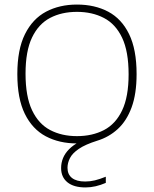

<svg xmlns="http://www.w3.org/2000/svg" viewBox="-20 -622 675 842"><path d="M355 200Q303.5 200 275.8 177.5Q248 155 248 115Q248 92 256.5 71.2Q265 50.5 282.8 32.5Q300.5 14.5 328 0L332.5 7H317.5Q240 7 181 -24.2Q122 -55.5 89 -122.5Q56 -189.5 56 -297Q56 -405 89.5 -472.2Q123 -539.5 182 -570.8Q241 -602 317.5 -602Q395.5 -602 454.5 -570.8Q513.5 -539.5 546.2 -472.2Q579 -405 579 -297Q579 -210.5 557.2 -151.2Q535.5 -92 496.5 -56.2Q457.5 -20.5 406.5 -5Q354 11.5 325.8 30.8Q297.5 50 286.8 71.2Q276 92.5 276 114Q276 143 295.8 158.5Q315.5 174 353.5 174Q375 174 395.8 169Q416.5 164 444 153V180Q422 189.5 399.5 194.8Q377 200 355 200ZM317.5 -25Q384.5 -25 435.8 -51.5Q487 -78 515.5 -137.8Q544 -197.5 544 -296Q544 -396.5 515.5 -456.5Q487 -516.5 435.8 -543.2Q384.5 -570 317.5 -570Q250.5 -570 199.8 -543.5Q149 -517 120.5 -457.5Q92 -398 92 -299Q92 -199 120.5 -138.8Q149 -78.5 199.8 -51.8Q250.5 -25 317.5 -25Z"/></svg>

Font: Encode Sans SC SemiExpanded Thin
Style: Regular
Weight: 250
Width: 6
Designer: Multiple Designers
Foundry: Impallari Type
Version: Version 3.002